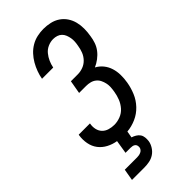

<svg xmlns="http://www.w3.org/2000/svg" viewBox="-296 -807 1091 1091"><g transform="rotate(-45 250.0 -261.5)"><path d="M57 220 69 150H169Q177 150 184.5 148.5Q192 147 199.5 143.5Q207 140 212 133.5Q217 127 218 120Q219 112 217 104.5Q215 97 209 92.5Q203 88 195.5 86.5Q188 85 180 85H140L153 4Q122 -1 94.5 -15.5Q67 -30 49 -53.5Q31 -77 25 -108.5Q19 -140 24 -172L25 -176H115V-174Q111 -153 115.5 -132.5Q120 -112 133.5 -98Q147 -84 167 -78Q187 -72 208 -72Q232 -72 257 -81.5Q282 -91 299.5 -111Q317 -131 326.5 -155Q336 -179 340 -204Q343 -221 344 -237.5Q345 -254 341.5 -270Q338 -286 331 -300Q324 -314 311.5 -324Q299 -334 283 -338Q267 -342 250 -342H194L208 -422H264Q285 -422 306.5 -430Q328 -438 344 -455Q360 -472 368 -493Q376 -514 379 -535Q382 -550 383 -565Q384 -580 381.5 -594Q379 -608 374 -621Q369 -634 359 -644Q349 -654 335 -658.5Q321 -663 306 -663Q285 -663 264 -654Q243 -645 228.5 -627.5Q214 -610 205 -589.5Q196 -569 192 -548H102Q106 -572 115 -596.5Q124 -621 137 -643.5Q150 -666 168 -685.5Q186 -705 209 -718.5Q232 -732 257.5 -737.5Q283 -743 307 -743Q335 -743 361.5 -737Q388 -731 409.5 -716.5Q431 -702 445.5 -680.5Q460 -659 466.5 -633.5Q473 -608 473 -580Q473 -552 468 -524Q465 -502 457.5 -480Q450 -458 435.5 -439Q421 -420 401 -405Q381 -390 360 -381Q384 -368 400.5 -347.5Q417 -327 425 -301.5Q433 -276 433.5 -247.5Q434 -219 429 -190Q423 -154 408.5 -119Q394 -84 367 -55.5Q340 -27 304.5 -11.5Q269 4 233 7L226 47Q239 51 251.5 58.5Q264 66 271.5 77Q279 88 280.5 102.5Q282 117 280 132Q277 151 265 170Q253 189 235.5 200.5Q218 212 197.5 216Q177 220 157 220Z"/></g></svg>

Font: Iosevka Curly Medium
Style: Italic
Weight: 500
Italic angle: -9°
Monospace: yes
Designer: Belleve Invis
Foundry: Belleve Invis
Version: Version 22.1.2; ttfautohint (v1.8.4)